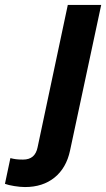

<svg xmlns="http://www.w3.org/2000/svg" viewBox="-166 -541 429 776"><path d="M-146 202 -124 98Q-113 101 -101.5 102.5Q-90 104 -73 104Q-48 104 -33.5 91.5Q-19 79 -14 54L108 -521H243L117 68Q102 138 54.5 176.5Q7 215 -65 215Q-84 215 -108.5 211Q-133 207 -146 202Z"/></svg>

Font: Red Hat Display
Style: Bold Italic
Weight: 700
Italic angle: -12°
Designer: Pentagram / MCKL
Foundry: Pentagram / MCKL
Version: Version 1.003; Red Hat Display Bold Italic